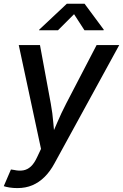

<svg xmlns="http://www.w3.org/2000/svg" viewBox="-32 -779 645 1007"><path d="M-12.2 197.3 25.4 109.9 41.5 112.3Q67.9 118.2 89.8 114.5Q111.8 110.8 129.9 94.2Q147.9 77.6 163.1 44.4L183.1 2L66.4 -542.5H177.7L234.4 -235.4Q243.7 -185.1 247.6 -135Q251.5 -85 256.8 -35.6H224.6Q246.6 -85 267.8 -135.3Q289.1 -185.5 314.9 -235.4L474.6 -542.5H593.3L253.9 77.6Q231 120.1 201.9 148.9Q172.9 177.7 137.7 192.6Q102.5 207.5 59.1 207.5Q36.6 207.5 17.3 204.3Q-2 201.2 -12.2 197.3ZM272 -620.1H172.9L173.8 -623.5L318.4 -759.3H411.6L512.2 -623.5L511.2 -620.1H411.1L356.4 -704.6Z"/></svg>

Font: Inter 16pt Medium
Style: Italic
Weight: 500
Italic angle: -9.3988°
Version: Version 4.001;git-66647c0bb